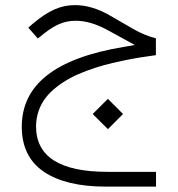

<svg xmlns="http://www.w3.org/2000/svg" viewBox="-20 -376 682 736"><path d="M393.6 119.1 451.7 61 393.6 2.9 335.4 61ZM496.6 -203.6 455.1 -196.3C190.9 -152.8 63.5 -50.8 63.5 109.9C63.5 186.5 91.8 244.1 147.9 282.2C204.1 320.3 283.7 339.4 385.7 339.4H578.1V282.7H391.6C209.5 282.7 118.2 224.6 118.2 108.4C118.2 65.9 132.8 27.8 155.3 -1.5C177.7 -30.8 213.9 -57.6 250 -77.1C286.1 -96.7 336.4 -114.3 377.9 -126C398.9 -131.8 421.9 -137.2 447.3 -142.6C472.2 -147.9 494.6 -151.9 514.2 -155.3C533.2 -158.2 554.7 -161.1 577.6 -164.6V-229C547.9 -236.8 519.5 -248.5 492.2 -264.2L399.9 -317.4C354.5 -343.3 310.5 -356.4 267.6 -356.4C211.4 -356.4 165.5 -335 106.4 -285.6L88.4 -270L125 -228.5L148.9 -247.6C191.4 -280.8 225.6 -296.4 270.5 -296.4C308.6 -296.4 350.1 -284.2 395 -259.3Z"/></svg>

Font: Shabnam Thin
Style: Regular
Weight: 100
Foundry: DejaVu fonts team - Redesigned by Saber Rastikerdar - Based on Vazir font
Version: Version 5.0.1